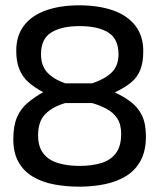

<svg xmlns="http://www.w3.org/2000/svg" viewBox="-20 -691 599 721"><path d="M278 10Q228 10 183 1.5Q138 -7 103.5 -27.5Q69 -48 49.5 -82.5Q30 -117 30 -168Q30 -219 44 -251Q58 -283 83.5 -304.5Q109 -326 142 -345Q108 -363 86 -383Q64 -403 52.5 -431.5Q41 -460 41 -500Q41 -557 70 -595Q99 -633 152.5 -652Q206 -671 278 -671Q349 -671 403 -652.5Q457 -634 487.5 -595.5Q518 -557 518 -499Q518 -457 507 -429Q496 -401 472.5 -381.5Q449 -362 411 -344Q446 -328 472.5 -307.5Q499 -287 513.5 -256.5Q528 -226 528 -179Q528 -125 508.5 -88.5Q489 -52 454.5 -30.5Q420 -9 374.5 0.5Q329 10 278 10ZM278 -68Q324 -68 359.5 -78.5Q395 -89 415 -115.5Q435 -142 435 -188Q435 -224 420.5 -246Q406 -268 381.5 -281.5Q357 -295 326 -304H225Q177 -290 150 -262.5Q123 -235 123 -183Q123 -140 143 -114.5Q163 -89 198.5 -78.5Q234 -68 278 -68ZM225 -378H326Q374 -394 399.5 -419Q425 -444 425 -487Q425 -545 386.5 -569Q348 -593 279 -593Q211 -593 172.5 -569Q134 -545 134 -488Q134 -445 157 -419.5Q180 -394 225 -378Z"/></svg>

Font: Cairo Play Medium
Style: Regular
Weight: 500
Version: Version 3.119